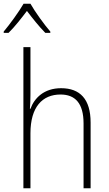

<svg xmlns="http://www.w3.org/2000/svg" viewBox="-44 -1014 586 1034"><path d="M120 -994H83C59 -952 8 -882 -24 -844V-837H2C35 -869 73 -918 101 -955C130 -917 167 -870 200 -837H227V-844C197 -878 144 -951 120 -994ZM120 -504V-760H82V0H120V-296C120 -438 184 -505 282 -505C360 -505 406 -459 406 -349V0H444V-354C444 -480 387 -539 285 -539C193 -539 141 -486 120 -428H117C119 -454 120 -474 120 -504Z"/></svg>

Font: Noto Sans SemiCondensed ExtraLight
Style: Regular
Weight: 200
Width: 4
Designer: Monotype Design Team
Foundry: Monotype Imaging Inc.
Version: Version 2.013